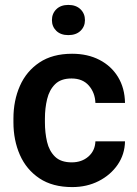

<svg xmlns="http://www.w3.org/2000/svg" viewBox="-20 -759 561 789"><path d="M274.9 -91.8Q315.9 -91.8 343.3 -115.7Q370.6 -139.6 372.1 -178.2H493.7Q492.7 -124.5 463.4 -82Q434.1 -39.6 385.5 -14.9Q336.9 9.8 276.9 9.8Q195.8 9.8 142.1 -26.1Q88.4 -62 61.8 -122.3Q35.2 -182.6 35.2 -256.3V-272Q35.2 -345.7 61.8 -406Q88.4 -466.3 142.1 -502.2Q195.8 -538.1 276.4 -538.1Q340.3 -538.1 388.9 -512.9Q437.5 -487.8 465.1 -442.4Q492.7 -397 493.7 -335.9H372.1Q370.6 -377.9 345.2 -407.2Q319.8 -436.5 273.9 -436.5Q230 -436.5 206.3 -412.8Q182.6 -389.2 173.6 -351.6Q164.6 -314 164.6 -272V-256.3Q164.6 -213.9 173.3 -176.3Q182.1 -138.7 206.1 -115.2Q230 -91.8 274.9 -91.8ZM193.4 -676.3Q193.4 -703.1 211.4 -720.9Q229.5 -738.8 260.7 -738.8Q292.5 -738.8 310.8 -720.9Q329.1 -703.1 329.1 -676.3Q329.1 -649.9 310.8 -632.3Q292.5 -614.7 260.7 -614.7Q229.5 -614.7 211.4 -632.3Q193.4 -649.9 193.4 -676.3Z"/></svg>

Font: Vazirmatn UI FD SemiBold
Style: Regular
Weight: 600
Designer: Saber Rastikerdar
Foundry: Saber Rastikerdar
Version: Version 33.003